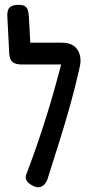

<svg xmlns="http://www.w3.org/2000/svg" viewBox="-20 -758 374 792"><path d="M117 9Q93 -3 88 -16.5Q83 -30 92 -48Q119 -119 140 -181.5Q161 -244 178.5 -301Q196 -358 211 -413Q226 -468 241 -524L307 -473Q291 -402 271.5 -331.5Q252 -261 228 -184Q204 -107 175 -16Q170 -4 162 4Q154 12 143 14Q132 16 117 9ZM306 -470 244 -492H69Q43 -492 31 -503Q19 -514 18 -539L10 -695Q10 -708 13.5 -717.5Q17 -727 27.5 -732.5Q38 -738 58 -738Q75 -738 83.5 -732Q92 -726 95 -715.5Q98 -705 99 -691L105 -582H234Q267 -582 285.5 -568Q304 -554 310 -528.5Q316 -503 306 -470Z"/></svg>

Font: Fredoka Condensed
Style: Regular
Weight: 400
Width: 3
Designer: Ben Nathan
Foundry: Milena B. Brandão, Ben Nathan
Version: Version 2.001